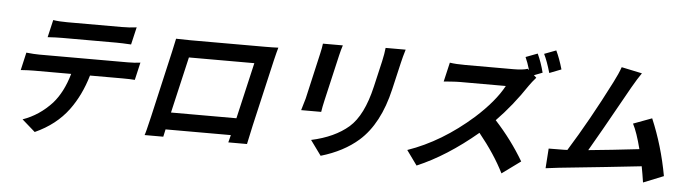

<svg xmlns="http://www.w3.org/2000/svg" viewBox="-53 -1105 5106 1412"><g transform="rotate(5 2500.0 -399.0)"><path d="M376 -642Q329 -642 268 -638L298 -767Q341 -760 402 -760H804Q864 -760 914 -767L884 -638Q815 -642 777 -642ZM872 -505Q923 -505 964 -511L934 -381Q898 -384 844 -384H603Q559 -235 479 -127Q389 -5 234 65L137 -20Q258 -62 351 -163Q425 -247 464 -384H189Q149 -384 92 -380L122 -511Q181 -505 217 -505Z M1316 -580 1220 -165H1703L1799 -580ZM1827 -122 1797 17H1659L1673 -38H1191L1179 17H1041Q1048 2 1077 -123L1189 -612Q1205 -681 1210 -709Q1291 -707 1315 -707H1865Q1928 -707 1965 -709Q1956 -679 1940 -612Z M2436 -767Q2425 -734 2415 -691L2337 -353Q2325 -301 2320 -266H2172L2198 -354L2275 -691Q2286 -738 2289 -767ZM2899 -776Q2882 -720 2872 -676L2826 -478Q2766 -218 2620 -89Q2511 7 2344 56L2264 -54Q2435 -91 2538 -180Q2640 -269 2690 -486L2734 -676Q2747 -734 2751 -776Z M3966 -697Q3941 -784 3916 -834L4003 -867Q4030 -811 4053 -731ZM3874 -654Q3844 -620 3824 -591Q3723 -439 3604 -317Q3728 -182 3817 -31L3680 69Q3613 -66 3493 -214Q3270 -26 3053 66L2975 -42Q3224 -128 3451 -329Q3593 -457 3656 -574H3317Q3292 -574 3250 -571L3198 -567L3231 -709Q3276 -702 3347 -702H3700Q3769 -702 3806 -714L3816 -705Q3799 -762 3782 -799L3869 -832Q3898 -770 3917 -695L3855 -671Z M4723 45Q4713 -21 4703 -73Q4480 -48 4097 -9L4000 3L4010 -143Q4087 -143 4121 -144L4148 -145Q4293 -378 4442 -671Q4476 -737 4493 -786L4645 -754Q4616 -713 4576 -643Q4356 -249 4301 -157Q4469 -173 4675 -197Q4644 -319 4612 -380L4749 -431Q4832 -236 4872 -15Z"/></g></svg>

Font: KaiGen Gothic CN Bold
Style: Bold
Weight: 700
Designer: Ryoko NISHIZUKA  (kana & ideographs); Paul D. Hunt (Latin, Greek & Cyrillic); Wenlong ZHANG  (bopomofo); Sandoll Communi
Foundry: Adobe Systems Incorporated
Version: Version 1.002.20150501